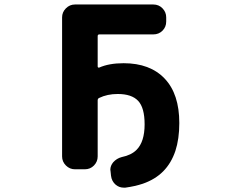

<svg xmlns="http://www.w3.org/2000/svg" viewBox="-20 -776 1040 859"><path d="M474.6 -9.8Q473.6 -12.7 473.6 -16.6Q473.6 -34.2 486.3 -49.8Q502 -67.4 524.4 -73.2Q567.4 -82 590.8 -105.5Q627 -141.6 627 -219.7Q627 -293.9 598.1 -324.7Q569.3 -355.5 506.8 -355.5Q460 -355.5 423.8 -337.9Q417 -335 417 -327.1V-76.2Q417 -52.7 400.4 -35.6Q383.8 -18.6 359.4 -18.6H315.4Q292 -18.6 274.9 -35.6Q257.8 -52.7 257.8 -76.2V-698.2Q257.8 -721.7 274.9 -738.8Q292 -755.9 315.4 -755.9H666Q690.4 -755.9 707 -738.8Q723.6 -721.7 723.6 -698.2V-679.7Q723.6 -655.3 707 -638.7Q690.4 -622.1 666 -622.1H424.8Q417 -622.1 417 -614.3V-478.5Q417 -475.6 419.4 -474.1Q421.9 -472.7 423.8 -473.6Q467.8 -493.2 533.2 -493.2Q651.4 -493.2 716.8 -424.3Q782.2 -355.5 782.2 -225.6Q782.2 -154.3 764.6 -100.6Q746.1 -45.9 710.4 -9.8Q674.8 26.4 619.1 45.9Q584 57.6 541 63.5Q537.1 63.5 533.2 63.5Q513.7 63.5 498 50.8Q479.5 35.2 476.6 9.8Z"/></svg>

Font: Rounded Mgen+ 1mn bold
Style: Bold
Weight: 700
Designer: [Source Han Sans]
Ryoko NISHIZUKA  (kana & ideographs); Paul D. Hunt (Latin, Greek & Cyrillic); Wenlong ZHANG  (bopomofo
Version: Version 1.059.20150602